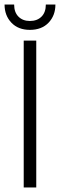

<svg xmlns="http://www.w3.org/2000/svg" viewBox="-29 -822 263 842"><path d="M102 -691Q51 -691 21 -722.5Q-9 -754 -9 -802H33Q33 -768 52 -749Q71 -730 102 -730Q134 -730 153 -749Q172 -768 172 -802H214Q214 -754 184 -722.5Q154 -691 102 -691ZM75 0V-644H130V0Z"/></svg>

Font: Kanit ExtraLight
Style: Regular
Weight: 275
Designer: Katatrad Team
Foundry: CadsonDemak
Version: Version 2.000; ttfautohint (v1.8.3)